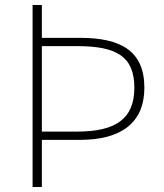

<svg xmlns="http://www.w3.org/2000/svg" viewBox="-20 -746 654 766"><path d="M110 0H147V-188H300C463 -188 556 -256 556 -396C556 -542 463 -595 300 -595H147V-726H110ZM147 -221V-562H287C442 -562 516 -523 516 -396C516 -272 442 -221 287 -221Z"/></svg>

Font: Source Han Sans CN ExtraLight
Style: Regular
Weight: 250
Designer: Ryoko NISHIZUKA (kana & ideographs); Paul D. Hunt (Latin, Greek & Cyrillic); Wenlong ZHANG (bopomofo); Sandoll Communica
Foundry: Adobe Systems Incorporated
Version: Version 1.004;PS 1.004;hotconv 16.6.51;makeotf.lib2.5.65220